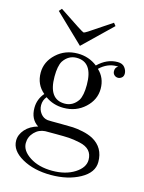

<svg xmlns="http://www.w3.org/2000/svg" viewBox="-126 -721 752 1001"><g transform="rotate(15 250.0 -220.0)"><path d="M68 -631 81 -646Q215 -556 221 -556Q227 -556 243 -566.5Q259 -577 362 -646L374 -631L222 -484H221ZM28 79Q28 47 52.5 19Q77 -9 120 -21Q76 -49 76 -110Q76 -157 107 -193Q60 -232 60 -296Q60 -355 107 -398.5Q154 -442 222 -442Q282 -442 328 -406Q376 -453 434 -453Q460 -453 472.5 -437Q485 -421 485 -404Q485 -389 475.5 -381.5Q466 -374 456 -374Q444 -374 435.5 -382Q427 -390 427 -403Q427 -424 443 -430Q440 -431 433 -431Q384 -431 343 -392Q384 -354 384 -295Q384 -236 337 -192.5Q290 -149 222 -149Q166 -149 123 -180Q106 -160 106 -133Q106 -108 121 -88.5Q136 -69 159 -66Q166 -65 234 -65Q274 -65 296 -64Q318 -63 349.5 -56.5Q381 -50 406 -37Q471 -1 471 77Q471 134 405.5 170Q340 206 249 206Q157 206 92.5 169.5Q28 133 28 79ZM80 79Q80 120 128.5 151.5Q177 183 250 183Q322 183 370.5 152Q419 121 419 79Q419 49 402 30Q385 11 350 3.5Q315 -4 290.5 -5.5Q266 -7 221 -7H162Q128 -5 104 20Q80 45 80 79ZM135 -295Q135 -172 222 -172Q266 -172 293 -212Q309 -239 309 -296Q309 -419 222 -419Q178 -419 151 -379Q135 -352 135 -295Z"/></g></svg>

Font: CMU Serif
Style: Roman
Weight: 500
Version: Version 0.7.0